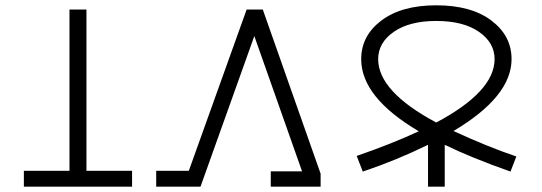

<svg xmlns="http://www.w3.org/2000/svg" viewBox="-20 -704 2044 724"><path d="M70 0V-60H242V-668H306V-60H478V0Z M569 0V-60H692L910 -668H971L1189 -49V0H1001V-58H1119L939 -568L736 0Z M1594 0V-158Q1476 -100 1348 -57L1325 -116Q1461 -163 1559 -209Q1342 -337 1342 -481Q1342 -569 1418 -626.5Q1494 -684 1625 -684Q1757 -684 1833 -626.5Q1909 -569 1909 -481Q1909 -340 1690 -210Q1820 -150 1927 -114L1905 -57Q1755 -110 1657 -158V0ZM1625 -242Q1845 -359 1845 -481Q1845 -543 1786 -584Q1727 -625 1625 -625Q1524 -625 1465 -584Q1406 -543 1406 -481Q1406 -359 1625 -242Z"/></svg>

Font: Zaghawa Beria
Style: Regular
Weight: 400
Designer: Anonymous
Foundry: Designed by a volunteer who chooses to remain anonymous, in cooperation with SIL International and the Mission Protestan
Version: Version 1.001